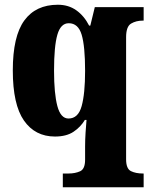

<svg xmlns="http://www.w3.org/2000/svg" viewBox="-20 -566 635 810"><path d="M245 224V166H269Q297 166 318 156.5Q339 147 339 108V52Q339 24 341 -7Q343 -38 345 -60H338Q320 -30 290 -10Q260 10 212 10Q128 10 81 -57.5Q34 -125 34 -269Q34 -413 82.5 -479.5Q131 -546 224 -546Q269 -546 302 -522.5Q335 -499 356 -458H361L380 -536H586V-479H582Q554 -479 533 -466.5Q512 -454 512 -409V106Q512 146 532.5 156Q553 166 583 166H586V224ZM269 -66Q310 -66 324.5 -118.5Q339 -171 339 -267Q339 -371 324.5 -419.5Q310 -468 270 -468Q236 -468 222 -419.5Q208 -371 208 -268Q208 -171 222 -118.5Q236 -66 269 -66Z"/></svg>

Font: Noto Serif Hebrew Condensed Black
Style: Regular
Weight: 900
Width: 3
Designer: Monotype Design Team
Foundry: Monotype Imaging Inc.
Version: Version 2.004; ttfautohint (v1.8.4.7-5d5b)